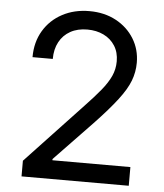

<svg xmlns="http://www.w3.org/2000/svg" viewBox="-53 -784 709 830"><g transform="rotate(5 302.0 -368.5)"><path d="M71.3 0V-67.9L314.9 -327.1Q356.4 -370.6 383.5 -403.8Q410.6 -437 424.3 -467Q438 -497.1 438 -531.2Q438 -570.3 419.9 -598.6Q401.9 -627 370.6 -642.1Q339.4 -657.2 299.8 -657.2Q257.3 -657.2 226.3 -639.9Q195.3 -622.6 178.5 -591.3Q161.6 -560.1 161.6 -517.6H73.7Q73.7 -583 103.3 -632.6Q132.8 -682.1 184.6 -709.7Q236.3 -737.3 301.8 -737.3Q367.2 -737.3 417.5 -710.2Q467.8 -683.1 496.3 -636.7Q524.9 -590.3 524.9 -532.7Q524.9 -492.2 510.5 -454.3Q496.1 -416.5 460.4 -369.9Q424.8 -323.2 361.8 -256.8L198.2 -86.4V-81.1H536.6V0Z"/></g></svg>

Font: Inter 16pt
Style: Regular
Weight: 400
Version: Version 4.001;git-66647c0bb